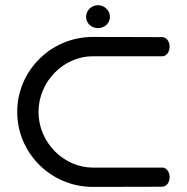

<svg xmlns="http://www.w3.org/2000/svg" viewBox="-20 -724 724 744"><path d="M609.3 -580C609.3 -580 500.8 -580.8 339.3 -580.8C177.8 -580.8 46.7 -450.4 46.7 -290.3C46.7 -130.2 177.8 0.2 339.3 0.2C500.8 0.2 609.3 -0.5 609.3 -0.5C624.3 -0.5 637.3 -16.7 637.3 -37.6C637.3 -58.5 624.3 -74.6 609.3 -74.6C609.3 -74.6 450.8 -74.6 339.3 -74.6C227.8 -74.6 129.2 -171.4 129.2 -290.3C129.2 -409.2 227.8 -506 339.3 -506C450.8 -506 609.3 -506 609.3 -506C624.3 -506 637.3 -522.1 637.3 -543C637.3 -563.9 624.3 -580 609.3 -580ZM359.8 -615C384.8 -615 406 -633.8 406 -658.8C406 -683.8 384.8 -703.8 359.8 -703.8C334.8 -703.8 313.5 -683.8 313.5 -658.8C313.5 -633.8 334.8 -615 359.8 -615Z"/></svg>

Font: Hi.
Style: Regular
Weight: 400
Designer: Mew Too, Robert Jablonski
Foundry: Cannot Into Space Fonts
Version: Version 1.996